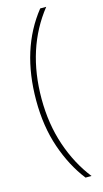

<svg xmlns="http://www.w3.org/2000/svg" viewBox="-133 -756 515 956"><g transform="rotate(-15 124.5 -278.0)"><path d="M182 158H213Q147 74 109.5 -36.5Q72 -147 72 -277Q72 -536 213 -714H182Q44 -541 44 -276Q44 -142 81.5 -32.5Q119 77 182 158Z"/></g></svg>

Font: Noto Sans Display SemiCondensed Thin
Style: Regular
Weight: 250
Width: 4
Designer: Monotype Design team
Foundry: Monotype Imaging Inc.
Version: 1.000